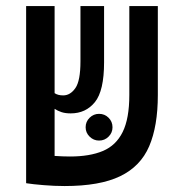

<svg xmlns="http://www.w3.org/2000/svg" viewBox="-20 -606 626 635"><path d="M193.8 9.3Q159.7 9.3 124 6.3Q88.4 3.4 66.9 0V-0.5H66.4V-585.9H160.6V-297.9Q171.4 -290.5 189 -290.5Q212.4 -290.5 229.2 -314.5Q246.1 -338.4 246.1 -403.3V-585.9H324.2V-399.9Q324.2 -305.7 293.9 -268.3Q263.7 -231 213.9 -231Q196.3 -231 183.6 -235.1Q170.9 -239.3 160.6 -246.1V-90.3Q173.8 -89.4 187 -88.9Q200.2 -88.4 211.4 -88.4Q276.9 -88.4 320.3 -106.7Q363.8 -125 385.7 -169.4Q407.7 -213.9 407.7 -292V-585.9H502V-291.5Q502 -189 473.4 -122.3Q444.8 -55.7 377.4 -23.2Q310.1 9.3 193.8 9.3ZM307.6 -141.1Q289.6 -141.1 276.4 -154.1Q263.2 -167 263.2 -185.1Q263.2 -203.6 276.4 -216.6Q289.6 -229.5 307.6 -229.5Q326.2 -229.5 339.1 -216.6Q352.1 -203.6 352.1 -185.1Q352.1 -167 339.1 -154.1Q326.2 -141.1 307.6 -141.1Z"/></svg>

Font: Cascadia Code NF
Style: Regular
Weight: 400
Monospace: yes
Designer: Aaron Bell
Foundry: Saja Typeworks
Version: Version 2404.023; ttfautohint (v1.8.4)